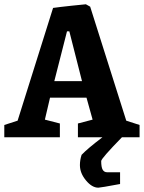

<svg xmlns="http://www.w3.org/2000/svg" viewBox="-21 -639 670 894"><path d="M566.9 -77.1 628.9 -57.1V0H546.9Q450.2 99.1 450.2 110.8Q450.2 139.2 457 151.1Q463.9 163.1 478 163.1H538.1V217.8Q446.3 234.9 437 234.9Q407.2 234.9 379.2 200.9Q351.1 167 351.1 129.9Q351.1 106 358.9 82Q386.7 52.7 456.1 0H341.8V-64L410.2 -82L381.8 -184.1H211.9L188 -82L257.8 -64V0H-1V-57.1L61 -77.1L226.1 -602.1Q252.9 -606 313.5 -612.5Q374 -619.1 378.9 -619.1L398.9 -607.9ZM231.9 -261.2H360.8L301.8 -493.2H291Z"/></svg>

Font: Grenze
Style: Bold
Weight: 700
Designer: Renata Polastri
Foundry: Omnibus-Type
Version: Version 1.002;PS 001.002;hotconv 1.0.88;makeotf.lib2.5.64775